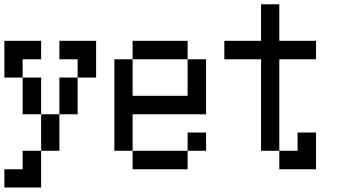

<svg xmlns="http://www.w3.org/2000/svg" viewBox="-20 -712 1540 873"><path d="M250 -442.4V-526.4H417V-359.4H333V-442.4ZM0 -359.4V-526.4H167V-442.4H83V-359.4H167V-192.4H250V-359.4H333V-192.4H250V-26.4H167V-192.4H83V-359.4ZM0 57.6H83V-26.4H167V140.6H0Z M583 -276.4H833V-442.4H583ZM500 -26.4V-442.4H583V-526.4H833V-442.4H917V-192.4H583V-26.4ZM833 -26.4V57.6H583V-26.4ZM833 -26.4V-109.4H917V-26.4Z M1000 -442.4V-526.4H1167V-692.4H1250V-526.4H1417V-442.4H1250V-26.4H1167V-442.4ZM1250 -26.4H1333V-109.4H1417V57.6H1250Z"/></svg>

Font: KH Dot kagurazaka 12
Style: Regular
Weight: 400
Designer: Original version for X68000 by Keitarou Hiraki (http://hp.vector.co.jp/authors/VA000874/) / TrueType conversion by Homem
Version: Version 1.00.20150527